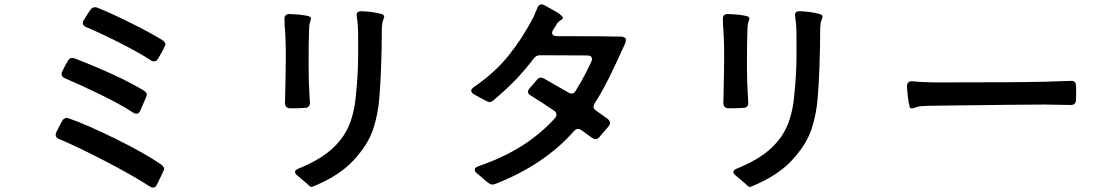

<svg xmlns="http://www.w3.org/2000/svg" viewBox="-20 -816 5040 876"><path d="M683 -536Q674 -536 668 -541Q616 -575 527.5 -620Q439 -665 374 -692Q358 -698 358 -711Q358 -717 362 -724Q386 -763 393 -772Q401 -783 413 -783Q420 -783 424 -781Q478 -760 572 -713.5Q666 -667 721 -633Q739 -621 733 -607Q721 -581 701 -548Q694 -536 683 -536ZM602 -297Q596 -297 588 -302Q526 -342 437.5 -385Q349 -428 276 -459Q261 -465 261 -478Q261 -484 264 -490Q276 -516 290 -539Q297 -552 309 -552Q314 -552 322 -549Q525 -470 636 -403Q650 -394 650 -384Q650 -382 648 -376Q625 -322 620 -311Q614 -297 602 -297ZM678 40Q672 40 664 35Q583 -17 460 -81Q337 -145 249 -182Q234 -188 234 -201Q234 -207 237 -213Q248 -236 263 -263Q271 -278 284 -278Q286 -278 294 -276Q377 -247 509 -182Q641 -117 716 -65Q733 -51 727 -39Q715 -12 696 26Q690 40 678 40Z M1383 24Q1352 -3 1338 -14Q1326 -23 1326 -31Q1326 -40 1340 -46Q1434 -84 1489 -131.5Q1544 -179 1570.5 -239.5Q1597 -300 1604 -384Q1614 -476 1614 -566V-626Q1614 -674 1613 -692Q1612 -713 1608 -739L1607 -746Q1607 -765 1628 -765Q1681 -763 1720 -752Q1733 -748 1733 -740Q1733 -737 1729.5 -728Q1726 -719 1724 -709Q1722 -697 1722 -674Q1722 -606 1719 -518.5Q1716 -431 1711 -374Q1706 -299 1683 -228Q1660 -157 1593 -84.5Q1526 -12 1403 37Q1400 38 1394.5 34.5Q1389 31 1383 24ZM1280 -348Q1281 -357 1281 -378Q1284 -504 1284 -556Q1284 -601 1282.5 -639Q1281 -677 1279 -697L1278 -730Q1278 -752 1300 -752Q1360 -750 1389 -742Q1399 -738 1399 -732Q1399 -729 1395.5 -718Q1392 -707 1391 -698Q1390 -689 1390 -673Q1388 -641 1388 -516Q1388 -443 1392 -381L1394 -349Q1395 -338 1389 -331Q1383 -324 1373 -324Q1335 -321 1303 -322Q1280 -323 1280 -348Z M2831 -615Q2788 -520 2758.5 -460.5Q2729 -401 2693 -344Q2688 -336 2688 -330Q2688 -319 2700 -311L2752 -274Q2763 -265 2763 -255Q2763 -248 2757 -240L2714 -190Q2707 -181 2697 -181Q2690 -181 2681 -187L2633 -222Q2624 -228 2617 -228Q2608 -228 2599 -218Q2464 -65 2243 22Q2235 26 2224 26Q2219 26 2209.5 19.5Q2200 13 2189 3Q2169 -15 2157 -24Q2146 -33 2146 -42Q2146 -51 2161 -57Q2275 -96 2361 -150.5Q2447 -205 2512 -277Q2519 -284 2519 -293Q2519 -303 2508 -311Q2472 -336 2402 -380Q2389 -387 2389 -397Q2389 -405 2396 -413L2430 -452Q2437 -462 2448 -462Q2455 -462 2463 -457Q2492 -441 2573 -394Q2581 -389 2587 -389Q2599 -389 2606 -401Q2647 -467 2678 -535Q2681 -541 2681 -547Q2681 -554 2675.5 -558.5Q2670 -563 2660 -563L2444 -564Q2426 -564 2415 -549Q2375 -496 2331.5 -451Q2288 -406 2230 -357Q2220 -350 2214 -350Q2209 -350 2196.5 -356.5Q2184 -363 2169 -371L2144 -385Q2130 -393 2130 -402Q2130 -410 2141 -418Q2236 -483 2299.5 -561.5Q2363 -640 2414 -738Q2416 -744 2421.5 -755.5Q2427 -767 2431 -778Q2437 -796 2450 -796Q2456 -796 2462 -793Q2496 -775 2518 -762Q2531 -755 2541 -745Q2548 -739 2548 -734Q2548 -729 2537 -723Q2526 -716 2521 -707.5Q2516 -699 2514 -696L2504 -680Q2499 -672 2499 -666Q2499 -659 2504.5 -655Q2510 -651 2520 -651Q2726 -651 2814 -649Q2822 -649 2829 -645Q2836 -641 2836 -635Q2836 -626 2831 -615Z M3383 24Q3352 -3 3338 -14Q3326 -23 3326 -31Q3326 -40 3340 -46Q3434 -84 3489 -131.5Q3544 -179 3570.5 -239.5Q3597 -300 3604 -384Q3614 -476 3614 -566V-626Q3614 -674 3613 -692Q3612 -713 3608 -739L3607 -746Q3607 -765 3628 -765Q3681 -763 3720 -752Q3733 -748 3733 -740Q3733 -737 3729.5 -728Q3726 -719 3724 -709Q3722 -697 3722 -674Q3722 -606 3719 -518.5Q3716 -431 3711 -374Q3706 -299 3683 -228Q3660 -157 3593 -84.5Q3526 -12 3403 37Q3400 38 3394.5 34.5Q3389 31 3383 24ZM3280 -348Q3281 -357 3281 -378Q3284 -504 3284 -556Q3284 -601 3282.5 -639Q3281 -677 3279 -697L3278 -730Q3278 -752 3300 -752Q3360 -750 3389 -742Q3399 -738 3399 -732Q3399 -729 3395.5 -718Q3392 -707 3391 -698Q3390 -689 3390 -673Q3388 -641 3388 -516Q3388 -443 3392 -381L3394 -349Q3395 -338 3389 -331Q3383 -324 3373 -324Q3335 -321 3303 -322Q3280 -323 3280 -348Z M4118 -422Q4118 -447 4144 -445Q4193 -440 4267 -440Q4617 -440 4744 -443L4864 -447Q4889 -449 4889 -425Q4890 -415 4890 -393Q4890 -370 4889 -360Q4889 -337 4865 -337Q4787 -339 4750 -339Q4649 -339 4265 -334Q4204 -334 4176 -331Q4169 -330 4156.5 -325.5Q4144 -321 4140 -321Q4130 -321 4129 -335Q4121 -367 4118 -422Z"/></svg>

Font: Shippori Gochic B2 Bold
Style: Regular
Weight: 700
Designer: FONTDASU
Foundry: FONTDASU / Google Inc. / but / Adobe
Version: Version 1.130